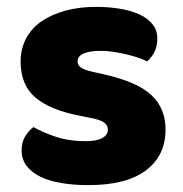

<svg xmlns="http://www.w3.org/2000/svg" viewBox="-20 -522 532 559"><path d="M462 -145Q462 -69 405 -26Q348 17 237 17Q195 17 159 11Q123 5 97.5 -7.5Q72 -20 57.5 -39Q43 -58 43 -84Q43 -108 53 -124.5Q63 -141 77 -152Q106 -136 143.5 -123.5Q181 -111 230 -111Q261 -111 277.5 -120Q294 -129 294 -144Q294 -158 282 -166Q270 -174 242 -179L212 -185Q125 -202 82.5 -238.5Q40 -275 40 -343Q40 -380 56 -410Q72 -440 101 -460Q130 -480 170.5 -491Q211 -502 260 -502Q297 -502 329.5 -496.5Q362 -491 386 -480Q410 -469 424 -451.5Q438 -434 438 -410Q438 -387 429.5 -370.5Q421 -354 408 -343Q400 -348 384 -353.5Q368 -359 349 -363.5Q330 -368 310.5 -371Q291 -374 275 -374Q242 -374 224 -366.5Q206 -359 206 -343Q206 -332 216 -325Q226 -318 254 -312L285 -305Q381 -283 421.5 -244.5Q462 -206 462 -145Z"/></svg>

Font: Baloo Bhaijaan
Style: Regular
Weight: 400
Designer: Devika Bhansali and Ek Type
Foundry: Ek Type
Version: Version 1.443;PS 1.000;hotconv 16.6.51;makeotf.lib2.5.65220;